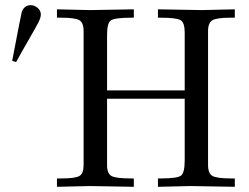

<svg xmlns="http://www.w3.org/2000/svg" viewBox="-20 -719 957 739"><path d="M26.9 -484.9Q62 -668.9 64 -673.8Q73.7 -698.7 98.1 -699.2Q112.3 -699.2 124.8 -688.7Q137.2 -678.2 137.2 -663.1Q137.2 -651.9 128.7 -634.5Q120.1 -617.2 92.5 -569.6Q64.9 -522 42 -480ZM199.2 0V-32.2H215.8Q269 -32.2 285.4 -41.5Q301.8 -50.8 301.8 -84V-599.1Q301.8 -632.3 284.9 -641.6Q268.1 -650.9 214.8 -650.9H199.2V-683.1L326.2 -680.2L495.1 -683.1V-650.9H485.8Q419.9 -650.9 406 -639.9Q392.1 -628.9 392.1 -585V-371.1H690.9V-594.2Q690.9 -632.3 674.6 -641.6Q658.2 -650.9 597.2 -650.9H587.9V-683.1L756.8 -680.2L883.8 -683.1V-650.9H867.2Q815.4 -650.9 798.1 -641.4Q780.8 -631.8 780.8 -599.1V-84Q780.8 -50.8 798.3 -41.5Q815.9 -32.2 870.1 -32.2H883.8V0L714.8 -2.9L587.9 0V-32.2H598.1Q664.1 -32.2 677.5 -43.7Q690.9 -55.2 690.9 -102.1V-338.9H392.1V-80.1Q393.1 -49.3 410.6 -40.8Q428.2 -32.2 484.9 -32.2H495.1V0L326.2 -2.9Z"/></svg>

Font: CMU Serif Upright Italic
Style: UprightItalic
Weight: 500
Version: Version 0.7.0